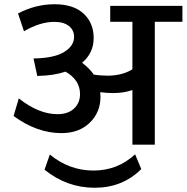

<svg xmlns="http://www.w3.org/2000/svg" viewBox="-20 -676 872 897"><path d="M640 113.8Q552.6 201.2 422.4 201.2Q292.2 201.2 188.1 116.8L212.8 46Q303.8 120.8 416.6 120.8Q529.3 120.8 611.2 45ZM598.6 0V-255.3Q558.1 -241.2 508.6 -241.2Q480.8 -241.2 448.4 -245.2Q449.4 -231 449.4 -223Q449.4 -151.7 399.6 -102.9Q349.8 -54.1 266.9 -54.1Q152.7 -54.1 43.5 -134L67.7 -216.4Q160.8 -142.6 248.7 -142.6Q297.8 -142.6 325.8 -168.9Q353.9 -195.1 353.9 -236.1Q353.9 -302.3 286.1 -341.3Q232.1 -323.1 161.8 -321.5L154.2 -321L136.5 -402.9H141.1Q234.6 -405 280.3 -433.5Q326.1 -462.1 326.1 -503.5Q326.1 -535.4 301.8 -554.6Q277.6 -573.8 233.6 -573.8Q166.8 -573.8 92 -529.8L64.2 -613.2Q146.6 -656.2 234.8 -656.2Q323.1 -656.2 370.3 -612.5Q417.6 -568.8 417.6 -498.5Q417.6 -428.2 363.5 -382.7Q397.9 -356.9 418.1 -327.6Q448.4 -322.5 483.3 -322.5Q549 -322.5 598.6 -351.9V-574.3H494.9V-648.6H832.2V-574.3H703.2V0Z"/></svg>

Font: Khula Semibold
Style: Regular
Weight: 600
Designer: Erin McLaughlin, Steve Matteson
Version: Version 1.000;PS 1.0;hotconv 1.0.72;makeotf.lib2.5.5900; ttf